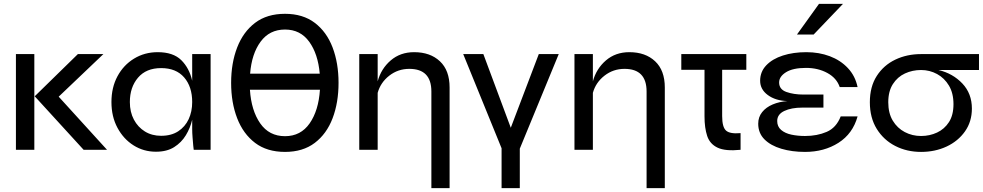

<svg xmlns="http://www.w3.org/2000/svg" viewBox="-20 -781 5124 1001"><path d="M63 -499H159V0H63ZM519 -499 286 -277 538 0H416L161 -279L386 -499Z M793 10Q729 10 676.5 -23Q624 -56 592.5 -114.5Q561 -173 561 -249Q561 -325 592.5 -383.5Q624 -442 679 -475.5Q734 -509 802 -509Q883 -509 925 -467.5Q967 -426 982 -360V-499H1078V0H990Q989 -3 987.5 -21.5Q986 -40 984 -64Q982 -88 982 -109V-157Q972 -114 949 -76Q926 -38 888 -14Q850 10 793 10ZM820 -73Q873 -73 909 -96.5Q945 -120 963.5 -159.5Q982 -199 982 -249Q982 -329 940 -377.5Q898 -426 820 -426Q742 -426 699.5 -376Q657 -326 657 -249Q657 -197 678 -157.5Q699 -118 735.5 -95.5Q772 -73 820 -73Z M1466 11Q1372 11 1310 -36Q1248 -83 1216.5 -164.5Q1185 -246 1185 -349Q1185 -452 1216.5 -533.5Q1248 -615 1310 -662Q1372 -709 1466 -709Q1559 -709 1621 -662Q1683 -615 1714 -533.5Q1745 -452 1745 -349Q1745 -246 1714 -164.5Q1683 -83 1621 -36Q1559 11 1466 11ZM1466 -627Q1385 -627 1338.5 -563.5Q1292 -500 1284 -397H1647Q1638 -500 1592 -563.5Q1546 -627 1466 -627ZM1466 -71Q1548 -71 1594.5 -138Q1641 -205 1648 -313H1283Q1290 -205 1336.5 -138Q1383 -71 1466 -71Z M1853 -499H1949V-357Q1967 -423 2017 -466Q2067 -509 2139 -509Q2223 -509 2273.5 -461.5Q2324 -414 2324 -325V200H2229V-304Q2229 -422 2114 -422Q2055 -422 2009.5 -386.5Q1964 -351 1949 -297V0H1853Z M2893 -499 2690 -6V200H2595V-8L2395 -499H2500L2643 -115L2789 -499Z M2975 -499H3071V-357Q3089 -423 3139 -466Q3189 -509 3261 -509Q3345 -509 3395.5 -461.5Q3446 -414 3446 -325V200H3351V-304Q3351 -422 3236 -422Q3177 -422 3131.5 -386.5Q3086 -351 3071 -297V0H2975Z M3745 -176Q3745 -118 3765.5 -100Q3786 -82 3841 -87V0Q3762 8 3721.5 -11Q3681 -30 3667 -72Q3653 -114 3653 -174V-417H3532V-499H3871V-417H3745Z M4177 11Q4109 11 4053.5 -5.5Q3998 -22 3965.5 -54.5Q3933 -87 3933 -136Q3933 -171 3953.5 -196.5Q3974 -222 4008.5 -236.5Q4043 -251 4085 -254Q4023 -256 3983 -285.5Q3943 -315 3943 -360Q3943 -407 3975 -440.5Q4007 -474 4061.5 -491.5Q4116 -509 4184 -509Q4250 -509 4306 -488Q4362 -467 4400.5 -426Q4439 -385 4451 -327H4358Q4342 -374 4293.5 -400.5Q4245 -427 4182 -427Q4114 -427 4078 -404.5Q4042 -382 4042 -351Q4042 -315 4080 -301.5Q4118 -288 4169 -288H4273V-220H4163Q4106 -220 4069 -202.5Q4032 -185 4032 -150Q4032 -121 4052.5 -103.5Q4073 -86 4106 -79Q4139 -72 4177 -72Q4240 -72 4290 -93.5Q4340 -115 4363 -174H4451Q4426 -84 4351.5 -36.5Q4277 11 4177 11ZM4135 -601 4250 -761H4375L4222 -601Z M4782 11Q4708 11 4647.5 -20Q4587 -51 4551 -109Q4515 -167 4515 -248Q4515 -329 4551 -385Q4587 -441 4647.5 -470Q4708 -499 4782 -499H5084V-416H4873Q4948 -398 4997.5 -345.5Q5047 -293 5047 -215Q5047 -147 5011 -96Q4975 -45 4915 -17Q4855 11 4782 11ZM4782 -72Q4827 -72 4865.5 -90Q4904 -108 4927.5 -144.5Q4951 -181 4951 -238Q4951 -295 4927.5 -334.5Q4904 -374 4865.5 -395Q4827 -416 4782 -416Q4737 -416 4698 -398Q4659 -380 4635 -342.5Q4611 -305 4611 -248Q4611 -191 4634.5 -152Q4658 -113 4697 -92.5Q4736 -72 4782 -72Z"/></svg>

Font: Syne Medium
Style: Regular
Weight: 500
Designer: Lucas Descroix
Foundry: Bonjour Monde
Version: Version 2.200; ttfautohint (v1.8.4)